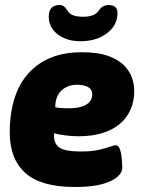

<svg xmlns="http://www.w3.org/2000/svg" viewBox="-20 -740 579 768"><path d="M280 8Q144 8 81.5 -48Q19 -104 19 -210Q19 -287 38 -346.5Q57 -406 94 -447Q131 -488 184 -509.5Q237 -531 306 -531Q375 -531 416.5 -515Q458 -499 480 -474.5Q502 -450 509.5 -424Q517 -398 517 -377Q517 -334 501.5 -300Q486 -266 457 -242.5Q428 -219 387 -207Q346 -195 296 -195Q260 -195 224.5 -201Q189 -207 157 -218L199 -266Q197 -250 196.5 -233Q196 -216 196 -199Q196 -163 219.5 -148.5Q243 -134 304 -134Q347 -134 375 -140.5Q403 -147 419.5 -153Q436 -159 443 -159Q454 -159 459.5 -143.5Q465 -128 467 -106.5Q469 -85 469 -68Q469 -50 449.5 -32.5Q430 -15 388.5 -3.5Q347 8 280 8ZM259 -307Q276 -307 290 -309.5Q304 -312 315 -316.5Q326 -321 333.5 -327.5Q341 -334 345 -343Q349 -352 349 -362Q349 -382 333 -391.5Q317 -401 288 -401Q262 -401 242 -390Q222 -379 211.5 -359Q201 -339 201 -311Q215 -308 230 -307.5Q245 -307 259 -307ZM301 -575Q265 -575 236.5 -587.5Q208 -600 191.5 -622Q175 -644 175 -672Q175 -698 186.5 -709Q198 -720 218 -720Q228 -720 235 -715Q242 -710 250 -697Q259 -683 275 -678Q291 -673 313 -673Q335 -673 351 -679Q367 -685 377 -700Q383 -710 393.5 -715Q404 -720 415 -720Q429 -720 439.5 -713Q450 -706 450 -688Q450 -639 408 -607Q366 -575 301 -575Z"/></svg>

Font: Asap Black
Style: Italic
Weight: 900
Italic angle: -6°
Designer: Pablo Cosgaya
Foundry: Omnibus-Type
Version: Version 3.001